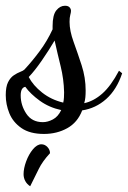

<svg xmlns="http://www.w3.org/2000/svg" viewBox="-40 -415 445 668"><path d="M113 51Q64 51 34.5 30.5Q5 10 -7.5 -21Q-20 -52 -20 -84Q-20 -113 -12 -129Q-4 -145 8 -153Q20 -161 30.5 -165Q41 -169 45 -173Q72 -202 98 -237Q124 -272 143 -313V-324Q143 -363 156 -379Q169 -395 186 -395Q197 -395 202 -389.5Q207 -384 207 -377Q207 -372 204.5 -363Q202 -354 202 -339Q202 -308 216 -269.5Q230 -231 244 -188Q258 -145 258 -100Q258 -87 257 -76.5Q256 -66 253 -56Q286 -63 316 -89.5Q346 -116 374 -169L385 -160Q366 -103 329.5 -70.5Q293 -38 246 -31Q230 11 194 31Q158 51 113 51ZM109 10Q126 10 144 0.5Q162 -9 173 -32Q131 -41 98.5 -64.5Q66 -88 48 -113Q32 -110 32 -83Q32 -49 51.5 -19.5Q71 10 109 10ZM180 -58Q182 -66 182.5 -76Q183 -86 183 -94Q182 -140 171 -184.5Q160 -229 150 -274Q130 -240 105.5 -204.5Q81 -169 60 -147Q75 -118 106.5 -93Q138 -68 180 -58ZM65 233Q54 226 48 215Q42 204 42 191Q42 171 51 146.5Q60 122 74.5 104.5Q89 87 104 87Q116 87 125 96.5Q134 106 134 118Q108 146 95 172.5Q82 199 65 233Z"/></svg>

Font: Dancing Script SemiBold
Style: Regular
Weight: 600
Designer: Pablo Impallari
Foundry: Pablo Impallari
Version: Version 2.001